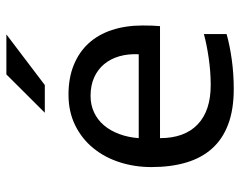

<svg xmlns="http://www.w3.org/2000/svg" viewBox="-94 -636 739 590"><g transform="rotate(-90 275.0 -340.5)"><path d="M492.2 -271Q492.2 -252.9 491.7 -240.7Q491.2 -228.5 490.2 -217.8H146Q146 -142.6 188 -102.3Q230 -62 309.1 -62Q330.6 -62 352.1 -63.7Q373.5 -65.4 393.6 -68.4Q413.6 -71.3 431.9 -75Q450.2 -78.6 465.8 -83V-13.2Q431.2 -3.4 387.5 2.7Q343.8 8.8 296.9 8.8Q233.9 8.8 188.5 -8.3Q143.1 -25.4 114 -57.9Q85 -90.3 71 -137.5Q57.1 -184.6 57.1 -244.1Q57.1 -295.9 72 -342Q86.9 -388.2 115.5 -423.1Q144 -458 185.5 -478.5Q227.1 -499 279.8 -499Q331.1 -499 370.6 -482.9Q410.2 -466.8 437.3 -437.3Q464.4 -407.7 478.3 -365.5Q492.2 -323.2 492.2 -271ZM403.8 -283.2Q405.3 -315.9 397.5 -343Q389.6 -370.1 373.3 -389.6Q356.9 -409.2 332.5 -420.2Q308.1 -431.2 275.9 -431.2Q248 -431.2 225.1 -420.4Q202.1 -409.7 185.5 -390.1Q168.9 -370.6 158.7 -343.3Q148.4 -315.9 146 -283.2ZM464.8 -689.9 309.1 -571.8H224.1L341.8 -689.9ZM0 -490.2Z"/></g></svg>

Font: Code New Roman
Style: Regular
Weight: 400
Monospace: yes
Designer: Sam Radian
Foundry: Code New Roman
Version: Version 2.00 November 29, 2014